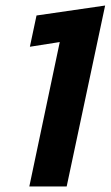

<svg xmlns="http://www.w3.org/2000/svg" viewBox="-20 -674 400 694"><path d="M86 0 196 -522 88 -505 112 -618 360 -654 221 0Z"/></svg>

Font: Kanit Medium
Style: Italic
Weight: 500
Italic angle: -12°
Designer: Katatrad Team
Foundry: CadsonDemak
Version: Version 2.000; ttfautohint (v1.8.3)